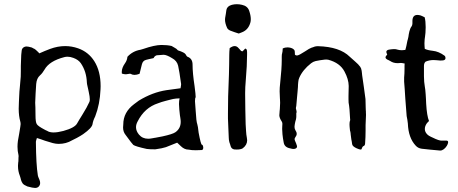

<svg xmlns="http://www.w3.org/2000/svg" viewBox="-20 -722 2213 927"><path d="M411.6 -230Q413.6 -234.4 413.6 -242.2Q413.6 -254.9 408.7 -276.9L405.8 -291L402.8 -304.2Q399.4 -318.4 399.4 -323.7Q397.5 -377 370.1 -417Q358.4 -433.6 334.5 -442.4Q319.3 -448.2 306.2 -448.2Q298.3 -448.2 291 -446.3Q218.3 -427.7 194.8 -385.7Q185.1 -368.7 172.9 -357.9Q157.2 -344.2 154.8 -316.9L151.9 -271L149.9 -225.6Q150.4 -225.6 150.9 -203.1Q151.4 -184.1 151.4 -165.5Q151.4 -131.8 157.7 -122.6Q163.6 -112.8 194.3 -96.7L200.7 -93.3L207.5 -90.3Q218.8 -82.5 238.8 -82.5Q258.3 -82.5 286.1 -89.8Q341.3 -105 352.5 -126.5Q355.5 -132.8 363.3 -145L370.6 -156.7L378.4 -169.4Q399.9 -203.6 411.6 -230ZM435.5 -426.3Q465.8 -378.4 465.8 -305.7Q465.8 -298.3 465.3 -290.5Q462.4 -218.8 439.5 -159.7Q429.2 -139.6 426.8 -123Q424.3 -104.5 381.3 -74.2Q368.2 -65.4 351.1 -56.2Q338.9 -49.3 327.6 -44.4Q299.3 -27.3 263.2 -27.3Q249.5 -27.3 234.9 -31.2Q219.2 -35.2 197.3 -42.5L178.2 -49.3L158.2 -55.7L155.3 -46.4Q153.3 -40.5 153.3 -36.6Q154.3 73.7 162.6 124Q163.1 128.4 166 135.3L170.9 147Q173.8 154.8 173.8 161.6Q173.8 167 171.9 171.4Q166 185.1 149.9 185.5Q138.7 185.5 112.3 178.2Q95.7 171.4 89.8 164.1Q85 158.2 81.5 147L79.1 137.2L76.2 127.9Q66.9 104.5 66.9 81.1V76.7Q67.4 66.9 67.9 62.5L68.4 59.1L68.8 57.1Q69.3 52.7 69.3 37.6L69.8 32.2L69.3 26.9Q64.5 7.8 64.5 -13.7Q64.5 -26.9 66.4 -41.5Q67.9 -52.2 72.3 -74.7L75.2 -92.3L78.1 -110.4L79.6 -122.6Q79.6 -129.4 78.1 -134.8Q70.3 -161.6 70.3 -197.3L71.3 -229L72.8 -260.7Q73.2 -277.8 76.2 -306.2L80.1 -351.6L80.6 -377.9V-403.8L82.5 -456.5L83.5 -466.3L84 -470.2Q84.5 -472.7 84.5 -476.1Q85.4 -490.2 98.1 -495.6Q103 -497.6 108.4 -497.6Q115.7 -497.6 133.3 -492.7Q137.2 -490.2 140.6 -488.8L143.1 -487.3L146 -486.3Q151.9 -482.9 162.6 -472.2L166 -468.8L169.9 -464.4L195.8 -475.6L221.7 -485.8Q258.8 -499.5 294.4 -499.5Q326.2 -499.5 356.9 -488.8Q407.2 -471.2 435.5 -426.3Z M826.7 -83.5Q852.5 -101.6 852.5 -133.8Q852.5 -137.7 852.1 -142.1Q851.6 -146.5 850.6 -153.3L848.6 -166Q846.7 -183.1 845.7 -193.4Q844.2 -208 844.2 -219.7Q844.2 -235.8 847.2 -247.1Q841.8 -247.1 830.1 -246.1Q818.8 -244.6 815.9 -244.1L797.9 -239.7L779.3 -234.9Q758.3 -229.5 743.7 -223.6Q678.2 -202.6 644.5 -135.7Q636.7 -121.6 636.7 -107.9Q636.7 -89.4 650.9 -72.3Q667.5 -52.2 695.3 -52.2Q704.1 -52.2 713.9 -54.2Q714.8 -54.2 719.7 -55.2L725.1 -56.2L731 -57.1Q750 -60.1 764.6 -63.5Q813.5 -74.2 826.7 -83.5ZM925.3 3.4Q903.8 3.4 891.1 0.5Q870.6 0.5 854 -15.6L835.4 -33.2Q796.9 -17.1 781 -11.5Q765.1 -5.9 729.5 -1Q701.7 -1 688.5 -2.9Q633.3 -15.1 623.5 -22.5Q619.1 -25.9 585.9 -71.3Q574.2 -85.9 574.2 -106.9Q574.2 -113.8 575.2 -121.1Q575.2 -180.2 627.4 -219.2Q644.5 -231.4 650.4 -236.3Q716.3 -276.4 783.2 -286.6L851.6 -295.9Q854.5 -310.5 854.5 -315.9Q845.7 -379.9 840.1 -404.3Q834.5 -428.7 810.5 -441.4Q784.2 -457.5 770 -457.5Q766.1 -457.5 736.8 -455.1Q726.1 -451.7 722.2 -442.4Q721.7 -440.9 714.8 -439.9Q708 -439 700.4 -436.8Q692.9 -434.6 685.5 -433.1Q669.4 -429.2 665 -411.1L653.8 -365.7Q640.1 -360.4 629.4 -360.4Q619.1 -360.4 611.3 -365.2Q610.4 -366.2 607.9 -366.2Q604.5 -366.2 595.2 -364.3Q591.8 -363.3 587.9 -363.3Q579.1 -363.3 568.4 -366.7L567.9 -374.5Q567.9 -394.5 583.5 -416.5Q593.8 -430.7 595.2 -447.8Q620.6 -475.6 658.7 -481.9Q664.1 -482.9 671.9 -485.8Q725.6 -504.4 758.8 -504.9Q788.1 -504.9 808.6 -500Q814 -496.1 823.7 -491.2Q831.5 -487.8 838.9 -479Q872.1 -468.3 876.7 -459Q881.3 -449.7 884.8 -448.2Q909.7 -439.5 909.7 -410.2Q909.7 -369.6 919.4 -306.2Q924.8 -264.6 924.8 -252.4Q921.4 -249.5 921.4 -233.4Q921.4 -225.6 924.8 -186.5Q927.7 -134.3 932.6 -122.1Q935.5 -114.3 939 -81.5Q949.7 -23.9 954.8 -23.4Q960 -22.9 961.4 -9.8Q961.4 2 953.6 2.4Q938 3.4 925.3 3.4Z M1183.1 -669.9Q1190.9 -647 1190.9 -629.4Q1190.9 -619.6 1188.5 -611.8Q1178.2 -576.7 1146.5 -565.4Q1143.6 -564.5 1132.8 -560.1L1122.1 -563.5L1111.8 -566.9Q1099.6 -570.8 1091.8 -574.2Q1080.6 -579.1 1076.7 -586.9Q1066.4 -609.4 1066.4 -627Q1066.4 -630.9 1066.9 -634.8L1070.3 -654.8L1073.2 -674.8Q1076.7 -692.4 1099.6 -698.7Q1111.3 -701.7 1123.5 -701.7Q1135.7 -701.7 1148.4 -698.7Q1175.3 -692.9 1183.1 -669.9ZM1166 -122.6 1168 -89.4Q1168.9 -71.3 1171.9 -56.6Q1173.3 -50.8 1173.3 -44.9Q1173.3 -22 1151.9 -5.9Q1146.5 -2 1133.8 -0.5Q1128.4 0 1122.6 0Q1117.2 0 1111.8 -0.5Q1098.1 -2.4 1093.8 -15.6L1090.8 -25.9L1087.4 -35.6Q1084.5 -47.4 1084.5 -56.6L1082.5 -103.5L1080.6 -149.9V-174.3Q1080.6 -211.9 1081.5 -256.3L1085.4 -363.3L1086.4 -409.7L1086.9 -456.1L1087.4 -472.7L1088.9 -489.7L1095.7 -494.1Q1099.6 -496.6 1103 -497.6Q1108.4 -499.5 1112.8 -499.5Q1123.5 -499.5 1131.3 -490.2L1137.7 -483.4L1144 -476.1Q1144.5 -475.6 1147 -475.1L1150.9 -474.1L1157.2 -480.5L1164.1 -487.8Q1170.4 -485.8 1171.9 -480.5L1172.9 -470.7V-458Q1172.9 -407.7 1166.5 -332.5Q1163.6 -300.3 1163.6 -273.9V-266.6Q1164.1 -191.4 1166 -122.6Z M1745.6 -204.1Q1745.6 -196.8 1746.1 -189.9L1746.6 -184.6V-179.7Q1747.1 -173.8 1747.1 -167.5Q1747.1 -161.6 1746.6 -154.8Q1745.6 -134.8 1745.1 -118.2V-91.8Q1745.1 -60.5 1742.7 -28.8Q1742.2 -18.6 1733.9 -16.1Q1731.4 -15.1 1729 -10.3L1727.1 -5.9L1725.6 -2Q1724.6 0 1721.2 0Q1715.3 0 1702.1 -5.9Q1681.6 -15.1 1680.2 -25.9Q1679.2 -33.2 1678.2 -39.6L1676.3 -48.8Q1674.3 -59.1 1673.3 -71.8Q1672.9 -80.6 1671.4 -86.4L1669.9 -91.3Q1669.4 -95.2 1668.9 -100.6L1668 -109.9L1667.5 -119.1V-122.6Q1667.5 -131.3 1669.4 -138.2Q1670.4 -141.1 1670.9 -142.1V-143.1Q1670.4 -144 1670.4 -146.5Q1668 -202.1 1663.1 -226.6Q1662.6 -229 1662.6 -242.7V-258.8L1663.1 -282.7L1663.6 -307.1Q1663.1 -339.8 1643.1 -377Q1621.1 -418.5 1564.9 -433.6Q1560.5 -434.6 1555.2 -434.6Q1551.3 -434.6 1546.9 -434.1L1525.4 -431.2L1503.9 -427.2Q1491.7 -424.3 1481.9 -416.5Q1441.4 -384.8 1424.8 -346.2Q1420.9 -337.9 1419.9 -325.2L1418.9 -313.5L1418.5 -302.2Q1417.5 -290.5 1416.5 -277.8L1414.6 -257.3Q1412.6 -233.9 1410.6 -211.9L1410.2 -208.5L1409.2 -205.1Q1408.7 -202.1 1408.7 -200.2V-198.2Q1412.1 -186 1412.1 -181.6V-179.7L1411.1 -177.7L1410.6 -174.8V-159.2Q1410.6 -152.8 1408.7 -144.5L1406.2 -136.2L1404.3 -127.4L1402.8 -118.7L1401.9 -109.4Q1401.9 -99.6 1407.2 -91.3Q1412.6 -84 1412.6 -76.2Q1412.6 -67.9 1405.8 -59.1Q1402.3 -54.7 1402.3 -49.8Q1402.3 -46.9 1403.8 -43.5L1409.7 -29.8Q1412.6 -22.5 1413.6 -18.1Q1414.1 -16.6 1414.1 -15.1Q1414.1 -5.9 1402.8 -3.4Q1399.9 -2.9 1397 -2.9Q1393.6 -2.9 1390.1 -3.4L1384.8 -4.9L1379.9 -5.9Q1353 -11.2 1349.6 -34.7L1346.2 -54.2L1343.8 -73.7Q1342.3 -87.4 1342.3 -99.6Q1342.3 -106.9 1342.8 -113.3Q1343.3 -118.2 1343.3 -122.1V-125.5Q1342.8 -132.3 1339.8 -136.2Q1329.1 -152.3 1328.6 -165Q1328.6 -169.9 1329.6 -178.2L1330.1 -186L1331.1 -195.3Q1332.5 -212.4 1332.5 -225.6Q1332.5 -232.4 1332 -238.3L1331.5 -246.6L1331.1 -255.4Q1330.6 -267.6 1330.1 -281.2Q1330.1 -298.8 1332.5 -318.8Q1340.3 -391.6 1340.3 -431.2V-447.8Q1340.3 -460 1342.3 -464.8L1342.8 -467.8L1343.8 -471.7Q1344.7 -477.5 1345.2 -488.3Q1355.5 -493.2 1367.7 -493.2Q1371.6 -493.2 1375.5 -492.7Q1393.6 -490.2 1400.9 -480.5Q1403.8 -476.6 1403.8 -462.4V-458Q1408.2 -454.1 1413.1 -454.1H1414.1L1418.5 -455.1L1422.4 -456.5Q1428.7 -459 1437 -464.4L1453.1 -474.1Q1474.1 -488.3 1483.9 -491.7L1491.7 -494.1L1499.5 -497.1Q1507.3 -499 1513.2 -499H1515.6Q1620.1 -496.1 1668.5 -448.2L1694.8 -424.8Q1710.9 -411.1 1719.2 -399.4Q1724.1 -393.1 1726.1 -380.4L1727.5 -369.1L1728.5 -358.9L1736.8 -301.3Q1742.2 -266.1 1744.6 -243.7Q1745.6 -231.9 1745.6 -204.1Z M2136.7 -43Q2143.6 -42.5 2143.6 -35.6V-34.7Q2143.1 -27.3 2137.2 -17.6Q2130.9 -7.8 2122.6 -1.5Q2113.8 4.9 2106 4.9H2105Q2053.2 0.5 2016.1 -3.9Q1998.5 -6.3 1987.3 -18.6Q1951.7 -56.2 1949.2 -125.5Q1948.7 -132.3 1946.8 -143.6L1943.4 -161.6Q1940.9 -186 1937 -244.6L1935.5 -267.6L1934.1 -290Q1932.1 -314.5 1931.2 -327.6V-347.7L1932.6 -367.2Q1933.1 -374 1933.1 -390.1V-403.3L1933.6 -415.5Q1929.7 -415.5 1926.8 -416.5L1921.9 -417.5Q1918.9 -418 1916.5 -418H1914.6Q1907.2 -417 1900.9 -417Q1878.9 -417 1864.3 -427.2L1856.9 -431.2L1849.6 -434.6Q1841.3 -439.5 1841.3 -445.3Q1841.3 -448.7 1844.7 -452.6Q1849.6 -458 1849.6 -458.5Q1849.6 -459 1848.6 -460.4L1848.1 -462.4L1846.7 -464.8Q1845.2 -468.3 1845.2 -471.2Q1845.2 -481 1861.3 -482.9Q1874.5 -484.9 1883.3 -484.9Q1892.6 -484.9 1897 -482.9Q1907.7 -479.5 1920.4 -479.5Q1928.2 -479.5 1937 -481L1939.5 -490.2L1941.9 -500Q1943.8 -512.2 1946.3 -522L1947.3 -526.4L1948.7 -530.8L1951.7 -543.5L1953.6 -556.6L1956.5 -570.3Q1960 -585.4 1967.8 -595.7Q1970.7 -600.1 1971.2 -608.4V-622.1Q1972.2 -649.9 1995.1 -649.9Q2002 -649.9 2010.7 -647.5Q2014.6 -646.5 2020 -643.6L2024.9 -641.1L2030.3 -638.7Q2035.2 -620.1 2035.2 -590.8Q2035.2 -578.6 2034.2 -564Q2033.7 -555.2 2032.2 -545.9L2031.2 -538.6L2030.3 -531.7Q2029.3 -522.5 2029.3 -513.2Q2029.3 -506.3 2029.8 -499L2030.3 -493.2L2030.8 -486.3Q2043.9 -479.5 2070.3 -476.6Q2098.1 -473.6 2125.5 -453.6Q2128.4 -452.1 2129.9 -447.8Q2130.9 -444.8 2130.9 -442.4V-440.4Q2129.9 -430.7 2116.2 -430.2L2106 -429.7L2088.9 -431.2Q2081.1 -432.1 2073.2 -432.1Q2052.7 -432.1 2034.7 -424.3Q2026.9 -417.5 2026.9 -403.3V-353.5Q2027.3 -324.7 2030.8 -305.7Q2033.7 -291 2035.2 -266.6L2036.6 -244.1L2037.6 -221.2Q2041 -162.6 2051.3 -137.7L2044.9 -131.3Q2041.5 -127.9 2039.6 -125Q2031.2 -112.3 2031.2 -99.6Q2031.2 -94.2 2032.7 -88.9Q2038.6 -71.3 2060.5 -61.5L2071.3 -56.6L2082.5 -51.3Q2096.2 -45.4 2106 -43.5Q2109.4 -43 2115.2 -43Z"/></svg>

Font: Kurland
Style: Regular
Weight: 400
Designer: GGBot
Version: 0.22